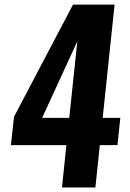

<svg xmlns="http://www.w3.org/2000/svg" viewBox="-20 -830 575 850"><path d="M166.5 -308.1H286.6L322.3 -647ZM254.4 0 273.9 -187.5H28.3L42 -313L303.2 -809.6H487.3L434.6 -308.1H512.7L500 -187.5H421.9L402.3 0Z"/></svg>

Font: Oswald
Style: Bold
Weight: 700
Designer: Vernon Adams
Foundry: Vernon Adams
Version: 3.0; ttfautohint (v0.94.23-7a4d-dirty) -l 8 -r 50 -G 200 -x 